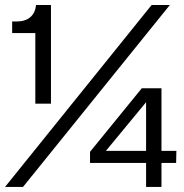

<svg xmlns="http://www.w3.org/2000/svg" viewBox="-36 -741 728 761"><path d="M104 -330.1V-609.9H12.2V-655.8H28.8Q64.5 -655.8 84.2 -673.1Q104 -690.4 106.9 -721.2H166V-330.1ZM-16.1 0 564.9 -721.2H637.2L55.2 0ZM320.8 -95.2V-139.2L525.9 -391.1H604V-143.1H663.1L662.1 -95.2H604V0H543V-95.2ZM383.8 -143.1H543V-335.9Z"/></svg>

Font: Lumene Sans Expanded
Style: Regular
Weight: 400
Width: 7
Designer: Deni Anggara
Version: Version 1.003;Glyphs 3.1.2 (3151)